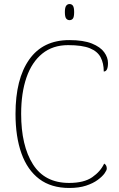

<svg xmlns="http://www.w3.org/2000/svg" viewBox="-20 -923 590 953"><path d="M324 10Q234 10 175 -34.5Q116 -79 86.5 -161.5Q57 -244 57 -358Q57 -531 125 -627.5Q193 -724 324 -724Q394 -724 436 -707Q478 -690 497 -664Q516 -638 516 -610Q516 -568 495 -568Q495 -609 479.5 -638.5Q464 -668 426 -683.5Q388 -699 318 -699Q242 -699 190 -657Q138 -615 111.5 -538.5Q85 -462 85 -358Q85 -200 143.5 -107.5Q202 -15 323 -15Q397 -15 438 -43.5Q479 -72 497 -111Q510 -104 510 -86Q510 -78 499 -62.5Q488 -47 465 -30Q442 -13 407 -1.5Q372 10 324 10ZM325 -823Q315 -823 308.5 -831Q302 -839 302 -863Q302 -886 308.5 -894.5Q315 -903 325 -903Q336 -903 342 -894.5Q348 -886 348 -863Q348 -839 342 -831Q336 -823 325 -823Z"/></svg>

Font: Noto Serif Myanmar Thin
Style: Regular
Weight: 100
Designer: Ben Mitchell and the Monotype Design Team
Foundry: Monotype Imaging Inc.
Version: Version 2.106; ttfautohint (v1.8.4.7-5d5b)